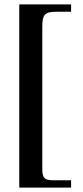

<svg xmlns="http://www.w3.org/2000/svg" viewBox="-20 -698 373 867"><path d="M301 149V116H221C180 116 171 106 171 63V-575C171 -634 182 -645 238 -645H301V-678H67V149Z"/></svg>

Font: XITS
Style: Bold
Weight: 700
Designer: MicroPress Inc., with final additions and corrections provided by Coen Hoffman, Elsevier (retired)
Version: Version 1.107